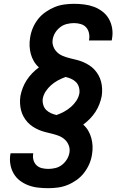

<svg xmlns="http://www.w3.org/2000/svg" viewBox="-20 -843 640 1006"><path d="M233 143Q206 143 179.5 140Q153 137 129 128Q105 119 85 104Q65 89 52 67Q39 45 34.5 19Q30 -7 34 -33Q35 -35 35 -37Q35 -39 36 -40H154Q154 -40 154 -39Q154 -38 154 -37Q151 -20 155.5 -4Q160 12 171.5 23Q183 34 199.5 38Q216 42 233 42Q251 42 270 37.5Q289 33 304.5 21Q320 9 330.5 -8Q341 -25 344 -44Q347 -63 340.5 -80.5Q334 -98 321 -110.5Q308 -123 291 -130Q274 -137 256 -141.5Q238 -146 219.5 -150.5Q201 -155 184.5 -162Q168 -169 152.5 -179Q137 -189 125 -202Q113 -215 104 -231Q95 -247 90.5 -264.5Q86 -282 85 -301Q84 -320 87 -340Q91 -361 99 -382Q107 -403 119.5 -422.5Q132 -442 148.5 -459Q165 -476 184 -490Q168 -504 157.5 -522Q147 -540 141.5 -560Q136 -580 135 -602Q134 -624 138 -647Q142 -673 152.5 -697.5Q163 -722 179.5 -743Q196 -764 219 -780Q242 -796 266.5 -806Q291 -816 317 -819.5Q343 -823 368 -823Q395 -823 422 -819.5Q449 -816 473 -807Q497 -798 517.5 -782Q538 -766 550.5 -744Q563 -722 567.5 -695Q572 -668 567 -641Q567 -639 566.5 -636Q566 -633 565 -631H446Q446 -632 446.5 -633Q447 -634 447 -636Q450 -653 446 -670.5Q442 -688 431 -700Q420 -712 403 -717Q386 -722 368 -722Q350 -722 331 -717.5Q312 -713 296 -701Q280 -689 269.5 -672Q259 -655 256 -636Q253 -617 259.5 -599.5Q266 -582 279 -569.5Q292 -557 309 -550Q326 -543 344 -538.5Q362 -534 380.5 -529.5Q399 -525 415.5 -518Q432 -511 447.5 -501Q463 -491 475 -478Q487 -465 496 -449Q505 -433 509.5 -415.5Q514 -398 515 -379Q516 -360 513 -340Q509 -319 501 -298Q493 -277 480.5 -257.5Q468 -238 451.5 -221Q435 -204 416 -190Q432 -176 442.5 -158Q453 -140 458.5 -119.5Q464 -99 465 -77.5Q466 -56 462 -33Q458 -7 447.5 17Q437 41 420.5 62.5Q404 84 381.5 100Q359 116 334.5 126Q310 136 284 139.5Q258 143 233 143ZM278 -240V-241Q298 -248 317 -258.5Q336 -269 352 -283Q368 -297 380 -315Q392 -333 396 -354Q398 -370 393.5 -386Q389 -402 378 -413Q367 -424 352 -430.5Q337 -437 322 -440V-439Q302 -432 283 -421.5Q264 -411 248 -397Q232 -383 220 -365Q208 -347 204 -326Q202 -310 206.5 -294Q211 -278 222 -267Q233 -256 248 -249.5Q263 -243 278 -240Z"/></svg>

Font: Iosevka Curly Slab ExObl
Style: Bold
Weight: 700
Width: 7
Italic angle: -9°
Monospace: yes
Designer: Belleve Invis
Foundry: Belleve Invis
Version: Version 11.0.0; ttfautohint (v1.8.3)